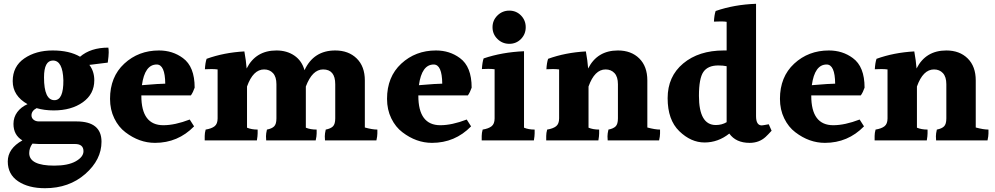

<svg xmlns="http://www.w3.org/2000/svg" viewBox="-20 -785 5246 1012"><path d="M212 -377Q212 -257 267 -257Q315 -257 314 -362Q311 -466 259 -466Q212 -466 212 -377ZM375 -26H185Q173 -26 151 -28Q134 -5 134 22Q134 88 266 88Q339 88 379.5 65Q420 42 420 12Q420 -26 375 -26ZM185 -145H383Q515 -145 515 -38Q515 57 429.5 132Q344 207 217 207Q130 207 75.5 170.5Q21 134 21 66Q21 -2 98 -45Q51 -73 51 -132Q51 -167 71 -194Q91 -221 125 -236Q47 -280 47 -357.5Q47 -435 108 -477Q169 -519 257.5 -519Q346 -519 402 -486Q458 -534 551 -534Q553 -526 553 -508.5Q553 -491 548 -455L451 -443Q477 -409 477 -362Q477 -289 416.5 -246Q356 -203 263 -203Q214 -203 173 -215Q146 -201 146 -177Q146 -163 157 -154Q168 -145 185 -145Z M806 -445Q743 -445 728 -336L806 -342L851 -344Q850 -445 806 -445ZM725 -282V-280Q725 -125 841 -125Q902 -125 980 -155L1003 -119Q918 -32 797 -32Q714 -32 641 -88Q605 -115 582.5 -161Q560 -207 560 -264Q560 -380 635 -449.5Q710 -519 818 -519Q890 -519 944 -479Q1006 -434 1006 -323Q998 -299 986 -282Z M1903 -361V-113Q1943 -102 1969 -102Q1969 -96 1969 -81.5Q1969 -67 1964 -45H1693Q1692 -53 1692 -67Q1692 -81 1697 -102Q1723 -107 1735 -119Q1747 -131 1747 -161V-341Q1747 -419 1683 -419Q1626 -419 1592 -329V-112Q1616 -102 1649 -102Q1649 -96 1649 -81.5Q1649 -67 1644 -45H1383Q1382 -53 1382 -67Q1382 -81 1387 -102Q1413 -107 1425 -119Q1437 -131 1437 -161V-341Q1437 -380 1419 -399.5Q1401 -419 1372 -419Q1314 -419 1282 -329V-112Q1306 -102 1338 -102Q1338 -96 1338 -82Q1338 -68 1334 -45H1059Q1059 -53 1059 -68.5Q1059 -84 1064 -102Q1095 -107 1111 -119.5Q1127 -132 1127 -161V-419Q1112 -421 1094.5 -421Q1077 -421 1060 -420Q1062 -455 1069 -475Q1160 -508 1268 -514Q1277 -465 1280 -424Q1328 -519 1437 -519Q1492 -519 1531.5 -492Q1571 -465 1585 -415Q1633 -519 1747 -519Q1817 -519 1860 -477Q1903 -435 1903 -361Z M2266 -445Q2203 -445 2188 -336L2266 -342L2311 -344Q2310 -445 2266 -445ZM2185 -282V-280Q2185 -125 2301 -125Q2362 -125 2440 -155L2463 -119Q2378 -32 2257 -32Q2174 -32 2101 -88Q2065 -115 2042.5 -161Q2020 -207 2020 -264Q2020 -380 2095 -449.5Q2170 -519 2278 -519Q2350 -519 2404 -479Q2466 -434 2466 -323Q2458 -299 2446 -282Z M2751 -641.5Q2751 -605 2726 -579.5Q2701 -554 2664.5 -554Q2628 -554 2602 -579.5Q2576 -605 2576 -641.5Q2576 -678 2602 -703.5Q2628 -729 2664.5 -729Q2701 -729 2726 -703.5Q2751 -678 2751 -641.5ZM2798 -102Q2798 -96 2798 -82Q2798 -68 2794 -45H2519Q2519 -53 2519 -68.5Q2519 -84 2524 -102Q2555 -107 2571 -119.5Q2587 -132 2587 -161V-420Q2572 -422 2554.5 -422Q2537 -422 2520 -421Q2522 -456 2529 -477Q2626 -510 2742 -515V-112Q2766 -102 2798 -102Z M3392 -361V-113Q3433 -102 3459 -102Q3459 -96 3459 -81.5Q3459 -67 3454 -45H3183Q3182 -53 3182 -67Q3182 -81 3187 -102Q3213 -107 3225 -119Q3237 -131 3237 -161V-341Q3237 -380 3219 -399.5Q3201 -419 3172 -419Q3114 -419 3082 -329V-112Q3106 -102 3138 -102Q3138 -96 3138 -82Q3138 -68 3134 -45H2859Q2859 -53 2859 -68.5Q2859 -84 2864 -102Q2895 -107 2911 -119.5Q2927 -132 2927 -161V-419Q2912 -421 2894.5 -421Q2877 -421 2860 -420Q2862 -455 2869 -475Q2960 -508 3068 -514Q3077 -465 3080 -424Q3128 -519 3237 -519Q3307 -519 3349.5 -477Q3392 -435 3392 -361Z M3766 -440Q3711 -440 3687.5 -406Q3664 -372 3664 -280Q3664 -126 3753 -126Q3785 -126 3810 -141V-436Q3791 -440 3766 -440ZM3931 -32Q3859 -32 3824 -81Q3765 -34 3693.5 -34Q3622 -34 3560.5 -93.5Q3499 -153 3499 -267.5Q3499 -382 3581 -450.5Q3663 -519 3795 -519H3810V-670Q3799 -672 3780.5 -672Q3762 -672 3743 -671Q3745 -707 3752 -727Q3850 -761 3965 -765V-173Q3965 -124 3995 -124Q4000 -124 4032 -130L4047 -96Q4028 -75 4015 -63Q3981 -32 3931 -32Z M4337 -445Q4274 -445 4259 -336L4337 -342L4382 -344Q4381 -445 4337 -445ZM4256 -282V-280Q4256 -125 4372 -125Q4433 -125 4511 -155L4534 -119Q4449 -32 4328 -32Q4245 -32 4172 -88Q4136 -115 4113.5 -161Q4091 -207 4091 -264Q4091 -380 4166 -449.5Q4241 -519 4349 -519Q4421 -519 4475 -479Q4537 -434 4537 -323Q4529 -299 4517 -282Z M5123 -361V-113Q5164 -102 5190 -102Q5190 -96 5190 -81.5Q5190 -67 5185 -45H4914Q4913 -53 4913 -67Q4913 -81 4918 -102Q4944 -107 4956 -119Q4968 -131 4968 -161V-341Q4968 -380 4950 -399.5Q4932 -419 4903 -419Q4845 -419 4813 -329V-112Q4837 -102 4869 -102Q4869 -96 4869 -82Q4869 -68 4865 -45H4590Q4590 -53 4590 -68.5Q4590 -84 4595 -102Q4626 -107 4642 -119.5Q4658 -132 4658 -161V-419Q4643 -421 4625.5 -421Q4608 -421 4591 -420Q4593 -455 4600 -475Q4691 -508 4799 -514Q4808 -465 4811 -424Q4859 -519 4968 -519Q5038 -519 5080.5 -477Q5123 -435 5123 -361Z"/></svg>

Font: Halant
Style: Bold
Weight: 700
Designer: Hitesh Malaviya (Devanagari), Satya Rajpurohit (Latin)
Foundry: Indian Type Foundry
Version: Version 1.101;PS 1.0;hotconv 1.0.78;makeotf.lib2.5.61930; tt